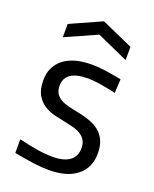

<svg xmlns="http://www.w3.org/2000/svg" viewBox="-146 -857 763 951"><g transform="rotate(20 235.5 -382.0)"><path d="M70 -701 235 -775 401 -701V-631L236 -705L70 -631ZM228 11Q192 11 150 5.5Q108 0 45 -12V-84Q95 -72 139.5 -64.5Q184 -57 224 -57Q284 -57 314.5 -80Q345 -103 345 -145Q345 -168 337 -183.5Q329 -199 314 -210Q299 -221 278 -227.5Q257 -234 232 -239Q201 -245 169 -252.5Q137 -260 111 -276.5Q85 -293 68.5 -321.5Q52 -350 52 -398Q52 -471 104.5 -512Q157 -553 251 -553Q268 -553 284 -552Q300 -551 318 -548.5Q336 -546 358 -542.5Q380 -539 410 -533L406 -460Q355 -471 321 -476.5Q287 -482 258 -482Q137 -482 137 -400Q137 -376 146.5 -360.5Q156 -345 173 -335Q190 -325 213 -319Q236 -313 263 -308Q299 -301 329.5 -290.5Q360 -280 382.5 -262Q405 -244 417.5 -216.5Q430 -189 430 -149Q430 -74 377.5 -31.5Q325 11 228 11Z"/></g></svg>

Font: Encode Sans Normal
Style: Regular
Weight: 400
Designer: Pablo Impallari, Andres Torresi
Foundry: Pablo Impallari, Andres Torresi
Version: Version 1.000; ttfautohint (v1.00) -l 8 -r 50 -G 200 -x 14 -